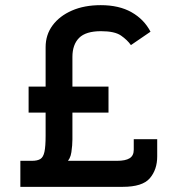

<svg xmlns="http://www.w3.org/2000/svg" viewBox="-20 -725 679 745"><path d="M401 -389V-288H91V-389ZM157 -542Q157 -590 184 -626.5Q211 -663 259 -684Q307 -705 371 -705Q442 -705 490.5 -677.5Q539 -650 564 -602L488 -550Q474 -570 449.5 -587Q425 -604 372 -604Q313 -604 287 -578Q261 -552 261 -504V-205V-184Q261 -162 257 -134.5Q253 -107 236 -93L220 -101H434Q467 -101 483 -111Q499 -121 499 -144V-185H590V-118Q590 -67 561.5 -33.5Q533 0 456 0H59V-101H104Q125 -101 136.5 -108Q148 -115 152.5 -136Q157 -157 157 -198Z"/></svg>

Font: Reem Kufi
Style: Regular
Weight: 400
Designer: Khaled Hosny
Version: Version 1.6